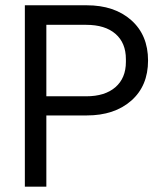

<svg xmlns="http://www.w3.org/2000/svg" viewBox="-20 -700 607 720"><path d="M73.2 0V-680.2H305.2Q409.2 -680.2 472.2 -624.3Q535.2 -568.4 535.2 -473.1Q535.2 -377.9 472.2 -322.5Q409.2 -267.1 305.2 -267.1H153.8V0ZM153.8 -338.9H303.2Q373.5 -338.9 412.8 -373Q452.1 -407.2 452.1 -467.8V-478Q452.1 -539.1 413.1 -573Q374 -606.9 303.2 -606.9H153.8Z"/></svg>

Font: TASA Orbiter Deck
Style: Regular
Weight: 400
Designer: Weizhong Zhang
Version: Version 1.000;Glyphs 3.1.2 (3151)